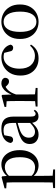

<svg xmlns="http://www.w3.org/2000/svg" viewBox="986 -1564 837 2850"><g transform="rotate(-90 1405.0 -138.5)"><path d="M39 260V232L150 222H200L315 232V260ZM121 260Q122 223 122.5 182Q123 141 123.5 99.5Q124 58 124 23V-293Q124 -344 123.5 -383.5Q123 -423 121 -459L35 -465V-490L200 -534L213 -526L220 -443L221 -437V-78L220 -67V23Q220 57 220.5 98.5Q221 140 221.5 181.5Q222 223 223 260ZM375 15Q329 15 284.5 -5.5Q240 -26 203 -79H190L205 -103Q240 -65 272.5 -51Q305 -37 345 -37Q387 -37 421.5 -59Q456 -81 476.5 -131Q497 -181 497 -263Q497 -379 456.5 -432.5Q416 -486 349 -486Q314 -486 278.5 -469.5Q243 -453 201 -405L189 -429H199Q238 -486 288 -511.5Q338 -537 390 -537Q452 -537 499 -504Q546 -471 574 -410.5Q602 -350 602 -265Q602 -179 572 -116Q542 -53 491 -19Q440 15 375 15Z M833 15Q773 15 733 -19Q693 -53 693 -116Q693 -156 710.5 -187Q728 -218 769 -242.5Q810 -267 879 -287Q920 -299 967 -311Q1014 -323 1054 -333V-308Q1014 -298 973.5 -286.5Q933 -275 901 -263Q840 -240 813.5 -207.5Q787 -175 787 -130Q787 -84 811.5 -61Q836 -38 876 -38Q897 -38 918 -46Q939 -54 966 -75.5Q993 -97 1030 -135L1040 -86H1013Q983 -53 956 -30.5Q929 -8 900 3.5Q871 15 833 15ZM1103 14Q1057 14 1033.5 -16Q1010 -46 1006 -98V-101V-365Q1006 -421 994 -451Q982 -481 957.5 -493Q933 -505 894 -505Q866 -505 837.5 -497.5Q809 -490 775 -472L824 -499L809 -420Q806 -389 791.5 -376Q777 -363 757 -363Q717 -363 708 -402Q721 -465 776.5 -501Q832 -537 923 -537Q1014 -537 1057 -494Q1100 -451 1100 -355V-104Q1100 -61 1110.5 -45Q1121 -29 1140 -29Q1152 -29 1162 -35Q1172 -41 1185 -56L1201 -42Q1185 -13 1160.5 0.5Q1136 14 1103 14Z M1249 0V-28L1358 -40H1413L1525 -28V0ZM1328 0Q1329 -25 1329.5 -66Q1330 -107 1330.5 -152Q1331 -197 1331 -230V-295Q1331 -347 1330.5 -385Q1330 -423 1328 -459L1243 -465V-490L1409 -534L1422 -526L1428 -385V-384V-230Q1428 -197 1428.5 -152Q1429 -107 1429.5 -66Q1430 -25 1431 0ZM1428 -319 1403 -374H1423Q1439 -424 1465.5 -460.5Q1492 -497 1525.5 -517Q1559 -537 1594 -537Q1624 -537 1646.5 -524.5Q1669 -512 1676 -485Q1676 -458 1662.5 -441Q1649 -424 1620 -424Q1600 -424 1584 -435Q1568 -446 1550 -466L1527 -489L1570 -487Q1521 -470 1486.5 -430.5Q1452 -391 1428 -319Z M1963 15Q1889 15 1832 -17Q1775 -49 1742 -109Q1709 -169 1709 -254Q1709 -345 1746.5 -408Q1784 -471 1845.5 -504Q1907 -537 1978 -537Q2025 -537 2064.5 -519.5Q2104 -502 2131 -471.5Q2158 -441 2168 -400Q2157 -362 2121 -362Q2098 -362 2083.5 -375Q2069 -388 2065 -420L2042 -510L2097 -469Q2067 -488 2040.5 -496Q2014 -504 1987 -504Q1937 -504 1897 -475.5Q1857 -447 1834 -394Q1811 -341 1811 -266Q1811 -158 1863.5 -98.5Q1916 -39 2000 -39Q2044 -39 2082.5 -57Q2121 -75 2152 -111L2169 -98Q2135 -43 2086 -14Q2037 15 1963 15Z M2507 15Q2437 15 2379 -16.5Q2321 -48 2286.5 -110Q2252 -172 2252 -261Q2252 -351 2288 -412.5Q2324 -474 2382.5 -505.5Q2441 -537 2507 -537Q2575 -537 2633.5 -505.5Q2692 -474 2728 -412.5Q2764 -351 2764 -261Q2764 -172 2728.5 -110Q2693 -48 2635 -16.5Q2577 15 2507 15ZM2507 -17Q2578 -17 2618 -79Q2658 -141 2658 -260Q2658 -379 2618 -441.5Q2578 -504 2507 -504Q2437 -504 2397 -441.5Q2357 -379 2357 -260Q2357 -141 2397 -79Q2437 -17 2507 -17Z"/></g></svg>

Font: Noto Serif SC ExtraLight Medium
Style: Regular
Weight: 500
Version: Version 2.002-H1;hotconv 1.1.0;makeotfexe 2.6.0